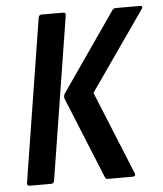

<svg xmlns="http://www.w3.org/2000/svg" viewBox="-49 -699 628 742"><g transform="rotate(-5 265.0 -327.5)"><path d="M339.3 0Q332 0 329 -6.6L199.9 -323.2Q196.9 -333.2 202.3 -342.6L413.6 -647.6Q419 -655 426.6 -655H521.8Q535.2 -655 526.4 -641.6L313.1 -335.8L444.6 -13.4Q449.6 0 436 0ZM36.3 0Q25.1 0 26.9 -11.4L127.5 -643.6Q129.5 -655 139.5 -655H222.9Q234.9 -655 232.5 -643.6L131.9 -11.4Q130.5 0 119.9 0Z"/></g></svg>

Font: Sofia Sans Condensed
Style: Italic
Weight: 400
Italic angle: -9°
Designer: Botio Nikoltchev, Ani Petrova
Foundry: lettersoup
Version: Version 4.101